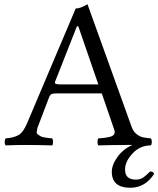

<svg xmlns="http://www.w3.org/2000/svg" viewBox="-20 -678 741 898"><path d="M701.2 134.8Q659.2 199.7 590.8 200.2Q502.9 200.2 502.9 126Q502.9 92.8 529.3 56.2Q555.7 19.5 599.1 0Q589.8 0 570.8 0Q513.7 0 439.9 2Q436 -2 436 -13.9Q436 -25.9 439.9 -30.8Q448.7 -31.7 453.9 -32Q459 -32.2 467 -33.2Q475.1 -34.2 479.5 -35.2Q483.9 -36.1 490 -37.1Q496.1 -38.1 499.5 -39.6Q502.9 -41 507.1 -43.5Q511.2 -45.9 512.7 -48.3Q514.2 -50.8 515.6 -54.4Q517.1 -58.1 516.6 -62.5Q516.1 -66.9 514.2 -71.8L456.1 -241.2H245.1Q227.1 -241.2 220.5 -237.5Q213.9 -233.9 210 -224.1L154.8 -79.1Q153.8 -69.3 151.9 -61.8Q149.9 -54.2 157.5 -49.1Q165 -43.9 169.4 -41Q173.8 -38.1 186 -35.6Q198.2 -33.2 205.1 -32.7Q211.9 -32.2 224.1 -30.8Q228 -25.9 228 -13.9Q228 -2 224.1 2Q149.9 0 96.2 0Q59.1 0 6.8 2Q2 -2 2 -13.9Q2 -25.9 6.8 -30.8Q44.9 -33.7 66.9 -46.4Q88.9 -59.1 106.9 -102.1L334 -638.2Q356 -638.2 389.2 -658.2L595.2 -85.9Q603 -63 618.4 -51Q633.8 -39.1 647 -36.1Q660.2 -33.2 685.1 -30.8Q689.9 -25.9 689.9 -13.9Q689.9 -2 685.1 2Q635.3 2 600.1 39.6Q564.9 77.1 564.9 115.2Q564.9 162.1 615.2 162.1Q635.3 162.1 648.7 153.1Q662.1 144 682.1 124Q695.3 123.5 701.2 134.8ZM263.2 -283.2H439.9L346.2 -555.2H339.8L237.8 -296.4Q234.9 -288.6 240.7 -285.9Q246.6 -283.2 263.2 -283.2Z"/></svg>

Font: Linux Libertine O
Style: Regular
Weight: 400
Designer: Philipp H. Poll
Foundry: Philipp H. Poll
Version: Version 5.3.0